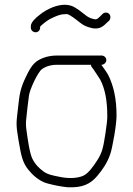

<svg xmlns="http://www.w3.org/2000/svg" viewBox="-20 -835 561 809"><path d="M363 -562C363.7 -558 364.7 -555 366 -553L373 -544C382.2 -530.2 392.4 -515.6 402 -500C423 -460.9 432 -408.6 432 -349C432.7 -335.7 430.2 -310.8 424.5 -274.5C415.1 -214 411.3 -191.9 388 -157C374 -135.5 354 -106 332 -95C304.6 -82.2 264.1 -82.7 231 -90C205.5 -95.1 182.9 -98.5 164 -112C143.7 -126.9 128.4 -142.2 116.5 -166C104.5 -190.1 96.5 -250.7 92 -283C89.3 -300.3 88.7 -315.3 90 -328C93.1 -358.8 97.4 -399.8 102 -432C105.2 -458 138.7 -529.7 156 -543C171.3 -554.8 194.3 -562 219 -562ZM428 -582C428 -592.6 418.6 -601 408 -601H219C204.3 -601 189.3 -599 174 -595C128.9 -581.3 113.6 -562.3 90 -513C65.4 -462.6 62 -437.5 56 -380.5C51.8 -340.5 46.3 -318.7 53 -277C55.7 -257.7 59.3 -235.7 64 -211C72.4 -162.8 82.7 -136.8 108 -110C126.5 -89 153.4 -67.9 184 -61C208.9 -54.5 236.7 -48.7 265 -46C326.8 -43.2 361.3 -59.3 390 -94C412.2 -120.1 431.7 -148.5 444 -184C453.2 -207.8 472.4 -316.2 471 -350C471 -418.7 458.5 -474 436 -519C427.6 -533.8 416.2 -549.1 407 -562C418.4 -562 428 -570.9 428 -582ZM149 -718V-722C150.3 -723.3 151.3 -724.7 152 -726C167.2 -739.5 181.3 -751.2 201 -760C214.7 -766.1 232.7 -775 251 -775C263.7 -776.8 267.8 -774.7 277 -769C292.3 -759.8 303.4 -750 318 -739C334.5 -726 347.9 -721.1 370 -716C401.5 -710.4 416.9 -725.9 432 -741L440 -748C450.6 -760.7 444.6 -782 426.5 -782C420.8 -782 416.3 -780.3 413 -777L405 -769C397.3 -762.2 389.8 -751.1 378 -754C363.3 -756.9 353 -761.4 342 -770C326.1 -782 314.5 -792.4 298 -802C248.4 -835.1 174.6 -796.8 144 -770C131.8 -760.5 110 -741.6 110 -725V-718C110 -707.4 119.4 -699 130 -699C140.6 -699 149 -707.4 149 -718Z"/></svg>

Font: Just Breathe
Style: Regular
Weight: 400
Foundry: Cannot Into Space Fonts
Version: Version 0.72